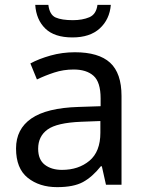

<svg xmlns="http://www.w3.org/2000/svg" viewBox="-20 -760 601 790"><path d="M288 -545Q386 -545 433 -502Q480 -459 480 -365V0H416L399 -76H395Q360 -32 321.5 -11Q283 10 215 10Q142 10 94 -28.5Q46 -67 46 -149Q46 -229 109 -272.5Q172 -316 303 -320L394 -323V-355Q394 -422 365 -448Q336 -474 283 -474Q241 -474 203 -461.5Q165 -449 132 -433L105 -499Q140 -518 188 -531.5Q236 -545 288 -545ZM314 -259Q214 -255 175.5 -227Q137 -199 137 -148Q137 -103 164.5 -82Q192 -61 235 -61Q303 -61 348 -98.5Q393 -136 393 -214V-262ZM436 -740Q431 -680 390.5 -643Q350 -606 278 -606Q204 -606 166.5 -642.5Q129 -679 125 -740H179Q184 -699 209 -688Q234 -677 280 -677Q319 -677 347.5 -689Q376 -701 381 -740Z"/></svg>

Font: Noto Sans Historical
Style: Regular
Weight: 400
Designer: Monotype Design Team
Foundry: Monotype Imaging Inc.
Version: Version 2.013; ttfautohint (v1.8.4.7-5d5b)